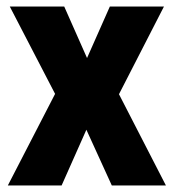

<svg xmlns="http://www.w3.org/2000/svg" viewBox="-20 -569 533 589"><path d="M149 -281 10 -549H177L247 -391L317 -549H483L345 -280L489 0H323L245 -171L169 0H4Z"/></svg>

Font: Noto Sans Tamil Condensed ExtraBold
Style: Regular
Weight: 800
Width: 3
Designer: Jelle Bosma - Monotype Design Team
Foundry: Monotype Imaging Inc.
Version: Version 2.004; ttfautohint (v1.8.4.7-5d5b)